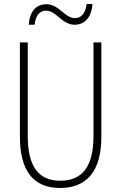

<svg xmlns="http://www.w3.org/2000/svg" viewBox="-20 -925 603 955"><path d="M123 -802H152C158 -855 183 -872 209 -872C261 -872 288 -802 351 -802C400 -802 435 -837 440 -905H411C404 -851 380 -835 352 -835C302 -835 273 -904 211 -904C160 -904 128 -869 123 -802ZM279 10C410 10 484 -72 484 -243V-714H445V-248C445 -97 389 -26 280 -26C169 -26 118 -100 118 -250V-714H79V-246C79 -79 143 10 279 10Z"/></svg>

Font: Noto Sans Mono SemiCondensed ExtraLight
Style: Regular
Weight: 200
Width: 4
Designer: Monotype Design Team
Foundry: Monotype Imaging Inc.
Version: Version 2.014